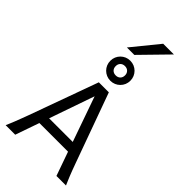

<svg xmlns="http://www.w3.org/2000/svg" viewBox="-371 -1338 1423 1423"><g transform="rotate(45 340.5 -626.0)"><path d="M211.4 -263.7H459L334.5 -617.7ZM485.4 -188H185.1L119.6 0H19.5Q25.9 -14.6 32.7 -30.8Q39.6 -46.9 47.6 -67.1Q55.7 -87.4 65.4 -113.3Q75.2 -139.2 87.9 -173.3L283.2 -712.9H388.2L583.5 -173.3Q595.7 -139.2 605.5 -113.3Q615.2 -87.4 623.5 -67.1Q631.8 -46.9 638.7 -30.8Q645.5 -14.6 651.9 0H551.8ZM230.5 -886.2Q230.5 -908.2 238.5 -927.2Q246.6 -946.3 261 -960.7Q275.4 -975.1 294.4 -983.2Q313.5 -991.2 335.4 -991.2Q357.4 -991.2 376.5 -983.2Q395.5 -975.1 409.9 -960.7Q424.3 -946.3 432.4 -927.2Q440.4 -908.2 440.4 -886.2Q440.4 -864.3 432.4 -845.2Q424.3 -826.2 409.9 -811.8Q395.5 -797.4 376.5 -789.3Q357.4 -781.2 335.4 -781.2Q313.5 -781.2 294.4 -789.3Q275.4 -797.4 261 -811.8Q246.6 -826.2 238.5 -845.2Q230.5 -864.3 230.5 -886.2ZM384.3 -886.2Q384.3 -908.2 370.8 -921.6Q357.4 -935.1 335.4 -935.1Q313.5 -935.1 300 -921.6Q286.6 -908.2 286.6 -886.2Q286.6 -864.3 300 -850.8Q313.5 -837.4 335.4 -837.4Q357.4 -837.4 370.8 -850.8Q384.3 -864.3 384.3 -886.2ZM530.8 -1252.4 325.7 -1042.5H247.6L418.5 -1252.4Z"/></g></svg>

Font: Andika Basic
Style: Regular
Weight: 400
Designer: Annie Olsen & Victor Gaultney
Foundry: SIL International
Version: Version 1.000